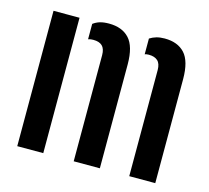

<svg xmlns="http://www.w3.org/2000/svg" viewBox="-91 -715 894 822"><g transform="rotate(15 356.0 -304.5)"><path d="M51.3 0V-600H166.6V0ZM547.7 0V-470.6Q547.5 -499 533.6 -511.5Q519.7 -524 494.2 -524Q483.7 -524 476.5 -521.1V-590.9Q489.7 -599.4 505.7 -604.1Q521.7 -608.7 542.2 -608.7Q600.4 -608.7 631.6 -574.5Q662.8 -540.4 663 -461V0ZM301.5 0V-470.6Q301.3 -498.4 288.2 -511.2Q275.1 -524 248.5 -524Q242.7 -524 236.9 -523.3Q231 -522.5 225.7 -520.6V-588.6Q238.7 -598.6 255.3 -603.7Q271.9 -608.7 295.5 -608.7Q353.7 -608.7 385.4 -574.5Q417.1 -540.4 417.4 -461V0Z"/></g></svg>

Font: Big Shoulders Stencil Text Thin
Style: Regular
Weight: 100
Designer: Patric King
Foundry: XO Type Co
Version: Version 2.001